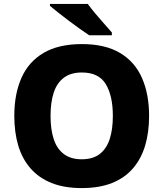

<svg xmlns="http://www.w3.org/2000/svg" viewBox="-20 -950 834 980"><path d="M741 -358Q741 -275 721 -207.5Q701 -140 659 -91Q617 -42 552 -16Q487 10 397 10Q308 10 243 -16Q178 -42 135.5 -91Q93 -140 73 -207.5Q53 -275 53 -359Q53 -470 89.5 -552.5Q126 -635 202.5 -680Q279 -725 398 -725Q517 -725 593 -679.5Q669 -634 705 -551.5Q741 -469 741 -358ZM238 -358Q238 -290 254 -240.5Q270 -191 305.5 -164Q341 -137 397 -137Q454 -137 489 -164Q524 -191 540 -240.5Q556 -290 556 -358Q556 -461 520 -520.5Q484 -580 398 -580Q341 -580 305.5 -553Q270 -526 254 -476.5Q238 -427 238 -358ZM428 -930Q444 -908 466.5 -881Q489 -854 512 -828.5Q535 -803 551 -784V-770H435Q415 -783 388 -802.5Q361 -822 332 -843.5Q303 -865 277.5 -885.5Q252 -906 235 -920V-930Z"/></svg>

Font: Noto Sans Oriya ExtraBold
Style: Regular
Weight: 800
Version: Version 2.003